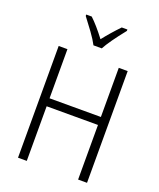

<svg xmlns="http://www.w3.org/2000/svg" viewBox="-169 -1051 955 1153"><g transform="rotate(20 308.5 -474.0)"><path d="M472 0V-349H144V0H88V-714H144V-400H472V-714H529V0ZM442 -939Q365 -843 336 -789H283Q267 -820 237 -861.5Q207 -903 179 -939V-948H214Q256 -909 310 -838Q353 -893 406 -948H442Z"/></g></svg>

Font: Noto Sans UI NarrowLight
Style: Regular
Weight: 300
Width: 4
Designer: Monotype Design Team
Foundry: Monotype Imaging Inc.
Version: Version 1.001